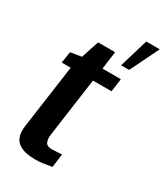

<svg xmlns="http://www.w3.org/2000/svg" viewBox="-176 -772 736 851"><g transform="rotate(30 191.5 -346.5)"><path d="M149 3Q126 3 104 -1Q82 -5 64.5 -16.5Q47 -28 39.5 -49.5Q32 -71 37 -107L82 -428H36L45 -486L101 -495L131 -586H218L206 -495H300L291 -428H196L154 -127Q151 -106 157 -89.5Q163 -73 191 -73Q204 -73 221 -74.5Q238 -76 241 -76L232 -7Q229 -7 217 -4.5Q205 -2 186.5 0.5Q168 3 149 3ZM270 -549 314 -696H383L311 -549Z"/></g></svg>

Font: Alumni Sans
Style: Bold Italic
Weight: 700
Italic angle: -8°
Designer: Robert E. Leuschke
Foundry: Robert E. Leuschke
Version: Version 1.016